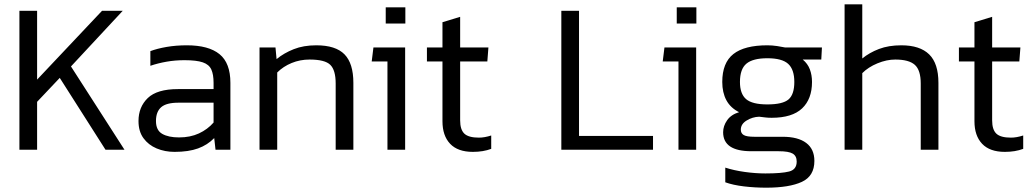

<svg xmlns="http://www.w3.org/2000/svg" viewBox="-20 -694 4788 890"><path d="M70 0V-644H152V-325L453 -644H549L309 -386L557 0H469L257 -333L152 -222V0Z M789 10Q744 10 706 -6Q668 -22 645 -53.5Q622 -85 622 -133Q622 -198 665 -239.5Q708 -281 805 -281H970V-310Q970 -349 959.5 -372Q949 -395 920 -405Q891 -415 835 -415Q792 -415 752 -408Q712 -401 677 -389V-457Q709 -469 752.5 -476.5Q796 -484 846 -484Q947 -484 997.5 -443Q1048 -402 1048 -310V0H979L973 -54Q942 -22 898 -6Q854 10 789 10ZM810 -57Q862 -57 902 -75.5Q942 -94 970 -126V-218H807Q751 -218 727 -197Q703 -176 703 -133Q703 -90 732 -73.5Q761 -57 810 -57Z M1183 0V-474H1257L1262 -420Q1296 -448 1341.5 -466Q1387 -484 1446 -484Q1536 -484 1577 -442Q1618 -400 1618 -310V0H1536V-307Q1536 -369 1511 -393.5Q1486 -418 1415 -418Q1371 -418 1332 -402Q1293 -386 1265 -358V0Z M1768 -585V-660H1859V-585ZM1776 0V-409H1703L1711 -474H1858V0Z M2172 10Q2102 10 2066.5 -27.5Q2031 -65 2031 -132V-409H1959V-474H2031V-591L2113 -616V-474H2244L2239 -409H2113V-136Q2113 -93 2132.5 -74.5Q2152 -56 2200 -56Q2226 -56 2257 -66V-4Q2220 10 2172 10Z M2582 0V-644H2664V-64H3007V0Z M3117 -585V-660H3208V-585ZM3125 0V-409H3052L3060 -474H3207V0Z M3532 176Q3479 176 3428.5 170Q3378 164 3342 151V83Q3382 96 3432 103Q3482 110 3528 110Q3603 110 3638 101Q3673 92 3673 55Q3673 29 3654.5 18Q3636 7 3589 7H3463Q3332 7 3332 -81Q3332 -110 3350.5 -136.5Q3369 -163 3406 -174Q3366 -194 3347 -229.5Q3328 -265 3328 -314Q3328 -403 3379.5 -443.5Q3431 -484 3537 -484Q3559 -484 3582.5 -480.5Q3606 -477 3619 -474H3790L3787 -418H3701Q3724 -399 3734 -372.5Q3744 -346 3744 -314Q3744 -235 3698 -191.5Q3652 -148 3557 -148Q3541 -148 3528.5 -149.5Q3516 -151 3499 -153Q3468 -152 3441 -135.5Q3414 -119 3414 -93Q3414 -76 3427.5 -68Q3441 -60 3477 -60H3608Q3679 -60 3717 -31.5Q3755 -3 3755 52Q3755 122 3697 149Q3639 176 3532 176ZM3537 -210Q3608 -210 3635 -233Q3662 -256 3662 -314Q3662 -372 3633.5 -398Q3605 -424 3537 -424Q3470 -424 3440 -399Q3410 -374 3410 -314Q3410 -259 3438.5 -234.5Q3467 -210 3537 -210Z M3895 0V-674H3977V-423Q4010 -450 4054.5 -467Q4099 -484 4158 -484Q4244 -484 4287 -442Q4330 -400 4330 -310V0H4248V-307Q4248 -369 4220.5 -393.5Q4193 -418 4130 -418Q4090 -418 4047.5 -400.5Q4005 -383 3977 -355V0Z M4638 10Q4568 10 4532.5 -27.5Q4497 -65 4497 -132V-409H4425V-474H4497V-591L4579 -616V-474H4710L4705 -409H4579V-136Q4579 -93 4598.5 -74.5Q4618 -56 4666 -56Q4692 -56 4723 -66V-4Q4686 10 4638 10Z"/></svg>

Font: Kanit Light
Style: Regular
Weight: 300
Designer: Katatrad Team
Foundry: CadsonDemak
Version: Version 2.000; ttfautohint (v1.8.3)